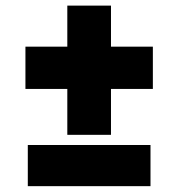

<svg xmlns="http://www.w3.org/2000/svg" viewBox="-20 -654 626 674"><path d="M516.6 -341.8H369.6V-180.7H216.3V-341.8H69.3V-490.2H216.3V-634.3H369.6V-490.2H516.6ZM508.3 -0.5H77.6V-145H508.3Z"/></svg>

Font: Heebo Black
Style: Regular
Weight: 900
Designer: Oded Ezer
Foundry: Ezer Type House
Version: Version 3.100